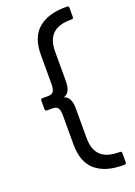

<svg xmlns="http://www.w3.org/2000/svg" viewBox="-172 -875 742 1059"><g transform="rotate(-20 198.5 -345.0)"><path d="M356 119Q255 119 197.5 70.5Q140 22 140 -83V-251Q140 -284 131 -296.5Q122 -309 99 -309H67Q56 -309 56 -320V-371Q56 -381 67 -381H99Q122 -381 131 -394Q140 -407 140 -440V-608Q140 -712 197.5 -760.5Q255 -809 356 -809H367Q377 -809 377 -799V-745Q377 -734 367 -734H361Q289 -734 254.5 -700.5Q220 -667 220 -599V-424Q220 -357 179 -345Q220 -332 220 -267V-92Q220 -23 254.5 10.5Q289 44 361 44H367Q377 44 377 55V109Q377 119 367 119Z"/></g></svg>

Font: LINE Seed Sans KR Regular
Style: Regular
Weight: 400
Designer: LINE VX Design & Sandoll Inc & Dalton Maag Ltd
Foundry: Sandoll Inc.
Version: Version 1.000